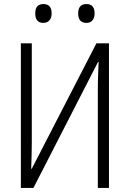

<svg xmlns="http://www.w3.org/2000/svg" viewBox="-20 -928 640 948"><path d="M83 0V-714H137V-223Q137 -191 136 -159Q135 -127 134 -95H137L456 -714H518V0H463V-487Q463 -524 464.5 -558.5Q466 -593 467 -622H464L145 0ZM407 -815Q366 -815 366 -862Q366 -908 407 -908Q447 -908 447 -862Q447 -840 436.5 -827.5Q426 -815 407 -815ZM194 -815Q154 -815 154 -862Q154 -908 194 -908Q235 -908 235 -862Q235 -840 224 -827.5Q213 -815 194 -815Z"/></svg>

Font: Noto Sans Mono Light
Style: Regular
Weight: 300
Designer: Monotype Design Team
Foundry: Monotype Imaging Inc.
Version: Version 2.014; ttfautohint (v1.8.4.7-5d5b)